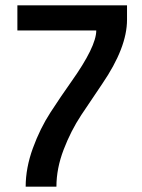

<svg xmlns="http://www.w3.org/2000/svg" viewBox="-20 -698 530 718"><path d="M76 0Q76 -70 103 -144Q130 -218 169 -278Q208 -338 247 -393Q340 -524 340 -584H45V-678H455V-624Q455 -520 362 -384Q323 -327 284 -268Q245 -209 218 -138.5Q191 -68 191 0Z"/></svg>

Font: Convergence
Style: Regular
Weight: 400
Designer: Nicolas Silva and John Vargas
Foundry: Nicolas Silva and Jonh Vargas
Version: Version 1.002